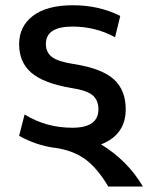

<svg xmlns="http://www.w3.org/2000/svg" viewBox="-20 -550 557 721"><path d="M51.8 -40 72.3 -120.1Q153.3 -70.3 251.5 -70.3Q349.6 -70.3 349.6 -139.6Q349.6 -173.8 327.6 -192.4Q305.7 -210.9 247.1 -219.7Q143.6 -237.3 97.7 -276.9Q51.8 -316.4 51.8 -383.8Q51.8 -451.2 104 -490.7Q156.2 -530.3 253.9 -530.3Q351.6 -530.3 431.6 -490.2L412.1 -410.2Q338.9 -450.2 252 -450.2Q152.3 -450.2 152.3 -384.8Q152.3 -353.5 175.3 -335.9Q198.2 -318.4 256.8 -309.6Q362.3 -293 407.2 -252.4Q452.1 -211.9 452.1 -139.6Q452.1 -43.9 359.4 -7.8Q459 52.7 516.6 150.4H386.7Q344.7 80.1 299.3 47.4Q253.9 14.6 185.5 4.9H183.6Q114.3 -4.9 51.8 -40Z"/></svg>

Font: GenEi M Gothic v2 Medium
Style: Regular
Weight: 500
Version: Version 2.0